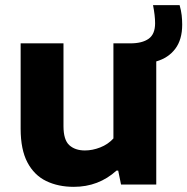

<svg xmlns="http://www.w3.org/2000/svg" viewBox="-20 -715 726 744"><path d="M266 9Q205.5 9 159 -13.5Q112.5 -36 86.2 -85.8Q60 -135.5 60 -216V-547H226V-226.5Q226 -173 248.5 -152.5Q271 -132 309 -132Q338.5 -132 368.5 -143.8Q398.5 -155.5 419.5 -178.5V-547H485Q531 -547 556 -564.8Q581 -582.5 581 -625Q581 -654.5 573 -695H676Q682 -674 684 -656Q686 -638 686 -619.5Q686 -561.5 659.2 -526Q632.5 -490.5 585.5 -477V0H449L438 -54H431.5Q362 9 266 9Z"/></svg>

Font: Encode Sans SemiExpanded SemiExpanded
Style: Bold
Weight: 700
Width: 6
Designer: Multiple Designers
Foundry: Impallari Type
Version: Version 3.000; ttfautohint (v1.8.3) -l 8 -r 50 -G 200 -x 14 